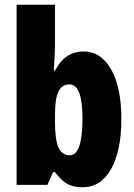

<svg xmlns="http://www.w3.org/2000/svg" viewBox="-20 -780 564 810"><path d="M212 -588Q212 -572 210.5 -546Q209 -520 207 -482H212Q235 -525 265 -544Q295 -563 332 -563Q406 -563 449 -487Q492 -411 492 -278Q492 -145 449 -67.5Q406 10 328 10Q291 10 266 -3Q241 -16 212 -54H204L180 0H50V-760H212ZM273 -424Q241 -424 226.5 -393.5Q212 -363 212 -297V-265Q212 -191 226.5 -158Q241 -125 274 -125Q328 -125 328 -280Q328 -424 273 -424Z"/></svg>

Font: Noto Sans Malayalam ExtraCondensed Black
Style: Regular
Weight: 900
Width: 2
Designer: Jelle Bosma - Monotype Design Team
Foundry: Monotype Imaging Inc.
Version: Version 2.104; ttfautohint (v1.8.4.7-5d5b)